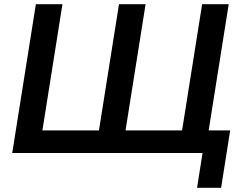

<svg xmlns="http://www.w3.org/2000/svg" viewBox="-20 -725 1155 910"><path d="M914 165 940 0H38L150 -705H276L181 -107H449L544 -705H670L575 -107H843L938 -705H1064L969 -107H1071L1028 165Z"/></svg>

Font: Nunito Sans 12pt ExtraLight
Style: Italic
Weight: 200
Italic angle: -9°
Designer: Vernon Adams
Foundry: Vernon Adams
Version: Version 3.101;gftools[0.9.27]